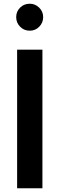

<svg xmlns="http://www.w3.org/2000/svg" viewBox="-20 -1012 319 1032"><path d="M72 -745H208V0H72ZM67 -920Q67 -950 88 -971Q109 -992 140 -992Q169 -992 190.5 -971Q212 -950 212 -920Q212 -890 191 -868.5Q170 -847 140 -847Q109 -847 88 -868.5Q67 -890 67 -920Z"/></svg>

Font: Evergrow Sans
Style: Bold
Weight: 700
Foundry: 10Web
Version: Version 1.000